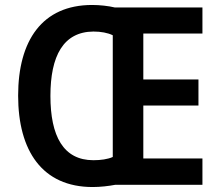

<svg xmlns="http://www.w3.org/2000/svg" viewBox="-20 -744 886 773"><path d="M351 -724C150 -724 53 -581 53 -359C53 -137 150 9 353 9C384 9 418 5 444 0H795V-106H557V-319H779V-424H557V-609H795V-714H442C417 -720 382 -724 351 -724ZM356 -617C386 -617 414 -612 434 -602V-112C414 -103 386 -99 356 -99C235 -99 183 -196 183 -358C183 -519 235 -616 356 -617Z"/></svg>

Font: Noto Sans Lao Looped SemiCondensed SemiBold
Style: Regular
Weight: 600
Width: 4
Designer: Mark Frömberg, Ben Mitchell
Foundry: The Fontpad Ltd
Version: Version 1.002